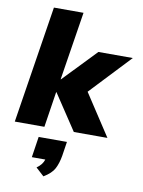

<svg xmlns="http://www.w3.org/2000/svg" viewBox="-105 -776 846 1137"><g transform="rotate(10 318.5 -207.5)"><path d="M14 0 125 -705H303L238 -294H240L430 -492H637L408 -249L571 0H369L227 -214H225L192 0ZM237 290 188 245Q206 232 216 219Q226 206 231 190H150L169 65H339L326 150Q318 197 301 229.5Q284 262 237 290Z"/></g></svg>

Font: Nunito Sans Black
Style: Italic
Weight: 900
Italic angle: -9°
Designer: Vernon Adams
Foundry: Vernon Adams
Version: Version 3.006; ttfautohint (v1.8.3)